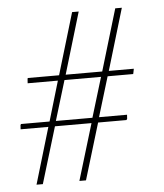

<svg xmlns="http://www.w3.org/2000/svg" viewBox="-47 -654 593 696"><g transform="rotate(-5 249.0 -306.0)"><path d="M58 0 119 -205H18L19 -220L21 -224H125L168 -369H58L59 -384L60 -388H174L241 -612H265L198 -388H331L398 -612H422L355 -388H446L443 -373L442 -369H349L305 -224H407L406 -209L403 -205H300L238 0H214L276 -205H143L81 0ZM148 -224H281L325 -369H192Z"/></g></svg>

Font: Ancizar Serif Light
Style: Italic
Weight: 300
Italic angle: -4°
Designer: Cesar Puertas, Viviana Monsalve, Julian Moncada, Julian Prieto, Jose Castro, Felipe Aragon, Mariel Hernandez, Sara Alarc
Version: Version 8.100